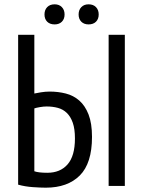

<svg xmlns="http://www.w3.org/2000/svg" viewBox="-20 -861 662 889"><path d="M483 -700H558V0H483ZM64 -700H139V-428Q148 -430 169 -433.5Q190 -437 210 -437Q249 -437 284.5 -428Q320 -419 347 -395.5Q374 -372 390 -331Q406 -290 406 -227Q406 -105 349.5 -48.5Q293 8 192 8Q169 8 132.5 5.5Q96 3 64 -6ZM199 -61Q259 -61 293 -100Q327 -139 327 -220Q327 -264 317 -292.5Q307 -321 289.5 -338Q272 -355 248 -361.5Q224 -368 196 -368Q182 -368 164.5 -365Q147 -362 139 -359V-68Q159 -61 199 -61ZM186 -794Q186 -815 198.5 -828Q211 -841 233 -841Q254 -841 266.5 -828Q279 -815 279 -794Q279 -773 266.5 -760.5Q254 -748 233 -748Q211 -748 198.5 -760.5Q186 -773 186 -794ZM344 -794Q344 -815 356.5 -828Q369 -841 390 -841Q412 -841 424.5 -828Q437 -815 437 -794Q437 -773 424.5 -760.5Q412 -748 390 -748Q369 -748 356.5 -760.5Q344 -773 344 -794Z"/></svg>

Font: PT Sans Narrow
Style: Regular
Weight: 400
Width: 3
Designer: A.Korolkova, O.Umpeleva, V.Yefimov
Foundry: ParaType Ltd
Version: Version 2.003W OFL